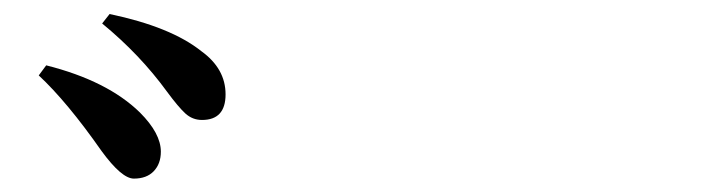

<svg xmlns="http://www.w3.org/2000/svg" viewBox="-20 -868 1040 278"><path d="M173.8 -609.4Q156.2 -609.4 127 -649.4Q77.1 -720.7 36.1 -758.8L46.9 -773.4Q135.7 -751 182.6 -705.1Q212.9 -674.8 212.9 -648.4Q212.9 -630.9 202.6 -620.1Q192.4 -609.4 173.8 -609.4ZM272.5 -694.3Q258.8 -694.3 248.5 -703.6Q238.3 -712.9 221.7 -735.4Q182.6 -789.1 127.9 -834L138.7 -847.7Q227.5 -829.1 271.5 -793.9Q306.6 -768.6 306.6 -731.4Q306.6 -694.3 272.5 -694.3Z"/></svg>

Font: GenRyuMin TW TTF Bold
Style: Regular
Weight: 700
Version: Version 1.300